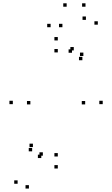

<svg xmlns="http://www.w3.org/2000/svg" viewBox="-20 -970 660 1130"><path d="M464.8 -615.5V-635.5H444.8V-615.5ZM555.7 -824.8V-844.8H535.7V-824.8ZM485.7 -853V-873H465.7V-853ZM403.7 -659.5V-679.5H383.7V-659.5ZM223 -39.8V-59.8H203V-39.8ZM470.7 -640.5V-660.5H450.7V-640.5ZM414.2 -673.2V-693.2H394.2V-673.2ZM169.2 -79.3V-99.3H149.2V-79.3ZM150.2 139.7V119.7H130.2V139.7ZM232.2 -53.7V-73.7H212.2V-53.7ZM173.7 -104.5V-124.5H153.7V-104.5ZM83.7 111.5V91.5H63.7V111.5ZM584.5 -357V-377H564.5V-357ZM320.2 -732V-752H300.2V-732ZM55.5 -357V-377H35.5V-357ZM320.2 21.7V1.7H300.2V21.7ZM158.7 -355.5V-375.5H138.7V-355.5ZM320.2 -661.5V-681.5H300.2V-661.5ZM481.3 -355.5V-375.5H461.3V-355.5ZM320.2 -49V-69H300.2V-49ZM277.8 -809.8V-829.8H257.8V-809.8ZM372.3 -930.5V-950.5H352.3V-930.5ZM483.2 -930.5V-950.5H463.2V-930.5ZM347.3 -809.8V-829.8H327.3V-809.8Z"/></svg>

Font: Monaspace Xenon Dots Var
Style: Regular
Weight: 400
Designer: Riley Cran and the Lettermatic Team
Version: Version 1.100 (Monaspace Xenon Dots)